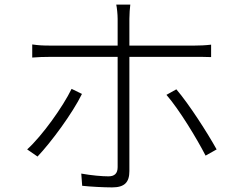

<svg xmlns="http://www.w3.org/2000/svg" viewBox="-20 -794 1040 834"><path d="M336 -386 291 -408C253 -330 164 -205 98 -145L143 -114C202 -176 295 -302 336 -386ZM746 -406 703 -382C758 -319 835 -192 873 -118L921 -145C881 -217 801 -342 746 -406ZM120 -601V-544C146 -546 168 -547 199 -547H491V-537C491 -489 491 -132 491 -68C491 -41 478 -28 451 -28C424 -28 377 -32 333 -40L337 13C372 17 431 20 467 20C521 20 542 -2 542 -51C542 -115 542 -455 542 -537V-547H826C848 -547 873 -547 897 -546V-600C873 -597 846 -596 825 -596H542V-712C542 -732 544 -760 546 -774H485C488 -761 491 -731 491 -712V-596H198C166 -596 147 -597 120 -601Z"/></svg>

Font: Noto Sans HK Light
Style: Regular
Weight: 300
Designer: Ryoko NISHIZUKA 西塚涼子 (kana, bopomofo & ideographs); Paul D. Hunt (Latin, Greek & Cyrillic); Sandoll Communications 산돌커뮤니
Foundry: Adobe
Version: Version 2.004;hotconv 1.0.118;makeotfexe 2.5.65603